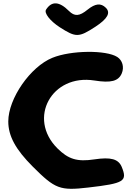

<svg xmlns="http://www.w3.org/2000/svg" viewBox="-20 -1191 798 1159"><path d="M296 -842C163 -788 30 -596 30 -458C30 -370 74 -289 178 -185C313 -50 342 -39 513 -59C730 -84 750 -97 715 -183C695 -231 650 -244 550 -229C446 -213 392 -230 326 -296C145 -477 292 -746 550 -705C650 -689 695 -701 715 -748C731 -786 719 -827 688 -847C621 -890 408 -888 296 -842ZM258 -1133C245 -1112 282 -1065 340 -1027C438 -964 455 -964 555 -1029C630 -1078 649 -1114 619 -1144C589 -1174 555 -1170 509 -1133C459 -1092 430 -1091 396 -1125C338 -1183 292 -1186 258 -1133Z"/></svg>

Font: Hussar Skorodowane
Style: Bold
Weight: 700
Foundry: Cannot Into Space Fonts
Version: Version 0.892